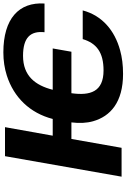

<svg xmlns="http://www.w3.org/2000/svg" viewBox="180 -942 770 1171"><g transform="rotate(-90 565.5 -356.0)"><path d="M722 -110C591 -110 567 -192 583 -306H836L856 -420H604C631 -526 688 -601 811 -601C922 -601 964 -556 955 -470H1130C1140 -626 1038 -721 832 -721C782 -721 735 -714 691 -700C557 -657 462 -559 426 -420H324L376 -711H199L74 0H250L304 -306H405C399 -257 401 -213 412 -174C442 -68 528 9 701 9C754 9 802 3 845 -9C966 -42 1057 -119 1088 -237H913C888 -153 832 -110 722 -110Z"/></g></svg>

Font: Asimov
Style: XWidIt
Weight: 500
Designer: Google
Version: Version 2.000980; 2014